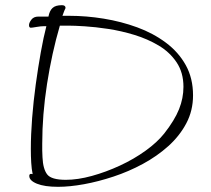

<svg xmlns="http://www.w3.org/2000/svg" viewBox="-20 -712 815 741"><path d="M204 9Q152 9 122.5 -3Q93 -15 93 -33Q93 -41 100 -41Q103 -41 106 -40Q102 -59 100.5 -84Q99 -109 99 -137Q99 -192 104 -256.5Q109 -321 118 -386.5Q127 -452 137.5 -510.5Q148 -569 159 -611H151Q138 -611 121 -608Q104 -605 99 -605Q92 -605 92 -615Q92 -624 101 -636Q110 -648 128 -648H167Q171 -670 182.5 -681Q194 -692 219 -692Q233 -692 233 -681Q230 -674 228 -670Q226 -666 221 -651H247Q313 -651 380.5 -640Q448 -629 509.5 -606.5Q571 -584 620 -547.5Q669 -511 697 -460.5Q725 -410 725 -344Q725 -285 699 -236Q673 -187 629.5 -148Q586 -109 531.5 -79.5Q477 -50 418 -30.5Q359 -11 304 -1Q249 9 204 9ZM234 -18Q280 -18 334.5 -33Q389 -48 443 -73Q497 -98 542 -130.5Q587 -163 614 -197Q654 -248 671 -290.5Q688 -333 688 -377Q688 -432 661.5 -471.5Q635 -511 592 -536.5Q549 -562 498 -577.5Q447 -593 397 -600.5Q347 -608 307 -610.5Q267 -613 246 -613H211Q180 -507 161.5 -388Q143 -269 143 -157Q143 -144 143 -131Q143 -118 144 -105Q146 -60 162 -39Q178 -18 234 -18Z"/></svg>

Font: Bilbo
Style: Regular
Weight: 400
Designer: Robert E. Leuschke
Foundry: Robert E. Leuschke
Version: Version 1.100